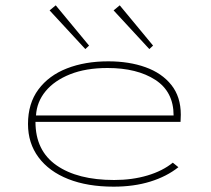

<svg xmlns="http://www.w3.org/2000/svg" viewBox="-20 -690 790 720"><path d="M406 10Q308 10 236 -18.5Q164 -47 124.5 -100Q85 -153 85 -225Q85 -302 124 -354.5Q163 -407 231 -433.5Q299 -460 386 -460Q464 -460 525.5 -438Q587 -416 622.5 -371.5Q658 -327 658 -260Q658 -251 657.5 -246Q657 -241 657 -233H113Q113 -125 192 -70Q271 -15 408 -15Q476 -15 533 -32Q590 -49 628 -80L649 -63Q605 -28 543.5 -9Q482 10 406 10ZM115 -257H631Q631 -346 562.5 -390.5Q494 -435 383 -435Q302 -435 243 -411.5Q184 -388 151 -348Q118 -308 115 -257ZM300 -506 166 -651 189 -670 314 -519ZM540 -506 406 -651 429 -670 554 -519Z"/></svg>

Font: Inconsolata ExtraExpanded ExtraLight
Style: Regular
Weight: 200
Width: 8
Monospace: yes
Designer: Raph Levien, Cyreal, Brenton Simpson
Foundry: Raph Levien, Cyreal, Google
Version: Version 3.100; ttfautohint (v1.8.4.7-5d5b)